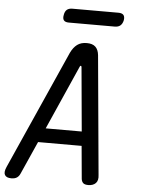

<svg xmlns="http://www.w3.org/2000/svg" viewBox="-86 -962 747 1019"><g transform="rotate(5 287.5 -452.5)"><path d="M386 -19 370 -194H138L60 -19Q54 -5 43 2.5Q32 10 13 10Q-13 10 -21.5 -4.5Q-30 -19 -17 -48L265 -681Q279 -710 299 -725Q319 -740 350 -740Q381 -740 396.5 -725Q412 -710 415 -681L473 -48Q477 -19 463 -4.5Q449 10 423 10Q404 10 396 2.5Q388 -5 386 -19ZM364 -270 333 -611Q332 -617 328.5 -617Q325 -617 323 -611L172 -270ZM245 -840Q226 -840 218.5 -849.5Q211 -859 215 -878Q218 -897 228.5 -906Q239 -915 258 -915H503Q522 -915 530 -906Q538 -897 535 -878Q531 -859 520 -849.5Q509 -840 490 -840Z"/></g></svg>

Font: Maple Mono Normal NL
Style: Italic
Weight: 400
Italic angle: -10°
Monospace: yes
Designer: subframe7536
Version: Version 7.000